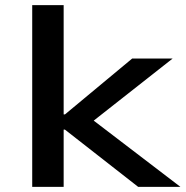

<svg xmlns="http://www.w3.org/2000/svg" viewBox="-20 -725 720 745"><path d="M105 0V-705H227V-281H232L493 -498H650L317 -236L320 -275L680 0H516L232 -222H227V0Z"/></svg>

Font: Nunito Sans 7pt Expanded SemiBold
Style: Regular
Weight: 600
Width: 7
Designer: Vernon Adams
Foundry: Vernon Adams
Version: Version 3.101;gftools[0.9.27]